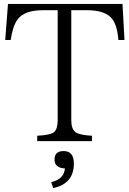

<svg xmlns="http://www.w3.org/2000/svg" viewBox="-20 -734 664 985"><path d="M21 -713.9H608.4L618.7 -528.8H587.4Q581.5 -603 555.7 -636.7Q521 -681.6 426.8 -681.6H345.7V-116.7Q345.7 -71.8 367.7 -55.7Q388.7 -41 451.7 -37.6V-9.8H170.9V-37.6Q238.8 -41 257.8 -56.6Q275.9 -73.2 275.9 -116.7V-681.6H200.7Q104.5 -681.6 69.8 -633.8Q45.4 -600.1 34.7 -528.8H6.8ZM242.7 200.2Q308.1 186 313 129.9Q259.8 128.4 259.8 84Q259.8 41 306.6 41Q358.9 41 358.9 105Q358.9 208.5 252.9 231Z"/></svg>

Font: I.MingCP
Style: Regular
Weight: 400
Designer: I.Font Project
Version: Version 8.000; Sep 06, 2022